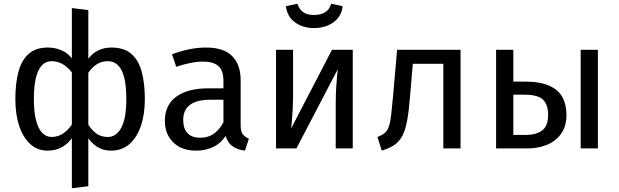

<svg xmlns="http://www.w3.org/2000/svg" viewBox="-20 -793 3310 1026"><path d="M236 -539Q276 -539 312.5 -522.5Q349 -506 374 -467V-392Q352 -426 322 -446Q292 -466 255 -466Q225 -466 204 -444Q183 -422 172 -377.5Q161 -333 161 -264Q161 -196 172.5 -150.5Q184 -105 205.5 -83Q227 -61 256 -61Q292 -61 322 -83Q352 -105 373 -142V-69Q351 -30 315 -9Q279 12 235 12Q181 12 142.5 -22.5Q104 -57 83 -119Q62 -181 62 -264Q62 -347 78.5 -409Q95 -471 133 -505Q171 -539 236 -539ZM364 -465V-750L452 -739V-463V-420V-111V-70V202L364 213V-70V-111V-422ZM575 -539Q643 -539 682 -505Q721 -471 737.5 -409Q754 -347 754 -264Q754 -181 732.5 -119Q711 -57 671 -22.5Q631 12 573 12Q532 12 499 -8.5Q466 -29 443 -69V-142Q463 -105 490 -83Q517 -61 556 -61Q602 -61 628.5 -111Q655 -161 655 -264Q655 -333 644 -377.5Q633 -422 611 -444Q589 -466 556 -466Q519 -466 491 -445.5Q463 -425 443 -390L442 -465Q468 -505 501.5 -522Q535 -539 575 -539Z M1081 -539Q1176 -539 1221 -493Q1266 -447 1266 -364V-123Q1266 -89 1278 -74.5Q1290 -60 1310 -52L1289 12Q1245 7 1218 -15Q1191 -37 1181 -86L1174 -123V-360Q1174 -417 1146.5 -440.5Q1119 -464 1064 -464Q1035 -464 999 -457Q963 -450 922 -436L899 -503Q948 -521 992.5 -530Q1037 -539 1081 -539ZM1093 -321H1189V-260H1105Q1032 -260 995.5 -233Q959 -206 959 -152Q959 -106 982 -81.5Q1005 -57 1050 -57Q1095 -57 1127.5 -82Q1160 -107 1183 -157L1195 -82Q1168 -33 1125 -10.5Q1082 12 1029 12Q950 12 905.5 -32.5Q861 -77 861 -147Q861 -232 922 -276.5Q983 -321 1093 -321Z M1754 -527H1865V0H1774V-238Q1774 -285 1776.5 -324.5Q1779 -364 1781.5 -390.5Q1784 -417 1785 -423L1564 0H1455V-527H1546V-289Q1546 -248 1544 -208.5Q1542 -169 1539.5 -141.5Q1537 -114 1536 -107ZM1658 -643Q1598 -643 1556 -674Q1514 -705 1508 -760L1569 -773Q1580 -741 1601.5 -727Q1623 -713 1658 -713Q1693 -713 1716.5 -727Q1740 -741 1750 -773L1811 -760Q1805 -705 1762 -674Q1719 -643 1658 -643Z M2169 -452 2102 -527H2441V0H2349V-452ZM2102 -527 2186 -452 2171 -276Q2165 -201 2156 -151Q2147 -101 2131.5 -70Q2116 -39 2089.5 -20Q2063 -1 2020 12L1997 -61Q2021 -70 2035.5 -82Q2050 -94 2058 -117Q2066 -140 2070.5 -180.5Q2075 -221 2081 -286Z M3083 -527H3175V0H3083ZM2707 -287V-357H2783Q2866 -357 2915 -335Q2964 -313 2985.5 -273.5Q3007 -234 3007 -180Q3007 -117 2977.5 -77Q2948 -37 2901 -18.5Q2854 0 2800 0H2631V-527H2723V-72H2792Q2844 -72 2876.5 -95.5Q2909 -119 2909 -180Q2909 -233 2882 -260Q2855 -287 2782 -287Z"/></svg>

Font: Fira Sans Variable
Style: Regular
Weight: 400
Designer: Carrois Corporate & Edenspiekermann AG
Foundry: Carrois Corporate GbR & Edenspiekermann AG
Version: Version 4.202